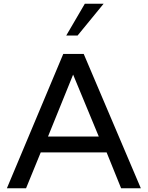

<svg xmlns="http://www.w3.org/2000/svg" viewBox="-20 -1012 794 1032"><path d="M537 -992 397 -821H336L436 -992ZM737 0H631L553 -193H199L120 0H17L320 -722H430ZM511 -278 373 -611 238 -278Z"/></svg>

Font: Mingzat
Style: Regular
Weight: 400
Designer: Jason Glavy (Lepcha), Lorna Priest (Lepcha additions), Walt Agee (Sophia), Victor Gaultney (Sophia)
Foundry: SIL International
Version: Version 0.100